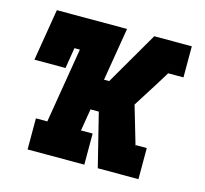

<svg xmlns="http://www.w3.org/2000/svg" viewBox="-83 -623 766 716"><g transform="rotate(15 300.0 -265.0)"><path d="M81 0V-120H125L173 -410H152L139 -330H19L52 -530H323L289 -325H309L428 -530H549L534 -443Q507 -398 479 -353.5Q451 -309 423 -265L469 -108L475 -87L461 0H352L301 -205H269L255 -120H300V0ZM514 -410 534 -443 549 -530H573V-410ZM461 0 475 -87 469 -108 466 -120H509V0Z"/></g></svg>

Font: Iosevka Slab HvExObl
Style: Regular
Weight: 900
Width: 7
Italic angle: -9°
Monospace: yes
Designer: Belleve Invis
Foundry: Belleve Invis
Version: Version 11.1.1; ttfautohint (v1.8.3)